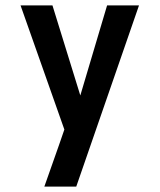

<svg xmlns="http://www.w3.org/2000/svg" viewBox="-20 -690 590 710"><path d="M262 0H144Q158 -39 171.5 -78Q185 -117 199 -156L218 -211L56 -670H174L277 -337L376 -670H494Z"/></svg>

Font: Lode
Style: Bold
Weight: 700
Monospace: yes
Designer: Belleve Invis
Foundry: Belleve Invis
Version: Version 29.2.0; ttfautohint (v1.8.3)